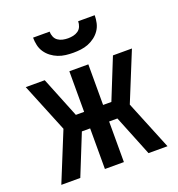

<svg xmlns="http://www.w3.org/2000/svg" viewBox="-133 -850 892 960"><g transform="rotate(-20 312.5 -370.0)"><path d="M30 0 136 -260 30 -520H131L218 -304H262V-520H363V-304H407L494 -520H595L489 -260L595 0H494L407 -216H363V0H262V-216H218L131 0ZM313 -600Q293 -600 272.5 -602.5Q252 -605 233 -612.5Q214 -620 197.5 -632.5Q181 -645 169.5 -662Q158 -679 153.5 -699.5Q149 -720 149 -740H237Q237 -726 242.5 -712.5Q248 -699 259.5 -691Q271 -683 285 -680Q299 -677 313 -677Q327 -677 341 -680Q355 -683 366.5 -691Q378 -699 383.5 -712.5Q389 -726 389 -740H477Q477 -720 472.5 -699.5Q468 -679 456.5 -662Q445 -645 428.5 -632.5Q412 -620 393 -612.5Q374 -605 353.5 -602.5Q333 -600 313 -600Z"/></g></svg>

Font: Zed Sans Semibold
Style: Regular
Weight: 600
Designer: Belleve Invis
Foundry: Belleve Invis
Version: Version 1.0.0; ttfautohint (v1.8.4)